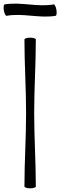

<svg xmlns="http://www.w3.org/2000/svg" viewBox="-53 -1015 329 1045"><path d="M-17 -929C72 -945 162 -914 250 -929C255 -930 257 -945 254 -962C251 -979 244 -992 239 -991C151 -975 61 -1006 -28 -991C-33 -990 -35 -975 -32 -958C-29 -941 -22 -928 -17 -929ZM80 -800C80 -667 89 -533 89 -400C89 -267 80 -133 80 0C80 5 94 10 111 10C129 10 142 5 142 0C142 -133 133 -267 133 -400C133 -533 142 -667 142 -800C142 -805 129 -810 111 -810C94 -810 80 -805 80 -800Z"/></svg>

Font: Nupuram ExtraLight
Style: Regular
Weight: 200
Designer: Santhosh Thottingal (santhosh.thottingal@gmail.com)
Foundry: SMC
Version: Version 1.000